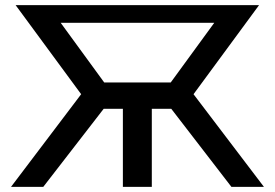

<svg xmlns="http://www.w3.org/2000/svg" viewBox="-20 -730 1074 750"><path d="M23 0 297 -362 41 -710H992L736 -362L1011 0H884L649 -305H573V0H460V-305H385L149 0ZM387 -408H647L817 -641H217Z"/></svg>

Font: Raleway-v4020 SemiBold
Style: Regular
Weight: 600
Designer: Matt McInerney, Pablo Impallari, Rodrigo Fuenzalida
Foundry: Matt McInerney, Pablo Impallari, Rodrigo Fuenzalida
Version: Version 4.020;PS 004.020;hotconv 1.0.88;makeotf.lib2.5.64775